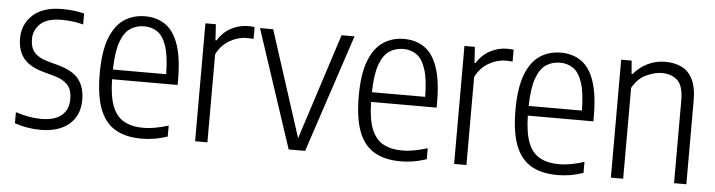

<svg xmlns="http://www.w3.org/2000/svg" viewBox="-40 -710 3271 878"><g transform="rotate(5 1595.5 -270.5)"><path d="M163.5 9.5Q102 9.5 45 -10.5V-61Q108.5 -40.5 163 -40.5Q223.5 -40.5 255.5 -66.8Q287.5 -93 287.5 -142Q287.5 -185.5 266.8 -207.8Q246 -230 206.5 -241L155.5 -255Q89 -273.5 61.8 -309Q34.5 -344.5 34.5 -399Q34.5 -464.5 81 -507Q127.5 -549.5 215 -549.5Q244 -549.5 268.5 -546.5Q293 -543.5 316.5 -538V-487.5Q289.5 -494.5 266.2 -497.2Q243 -500 216.5 -500Q150 -500 119.5 -470.8Q89 -441.5 89 -401Q89 -362 108.2 -339.8Q127.5 -317.5 168 -306L219 -292Q289 -272.5 315.8 -236Q342.5 -199.5 342.5 -144Q342.5 -72 295.2 -31.2Q248 9.5 163.5 9.5Z M627.5 9.5Q556.5 9.5 508.2 -17.8Q460 -45 435.8 -106.5Q411.5 -168 411.5 -271Q411.5 -372.5 435.2 -433.8Q459 -495 500.5 -522.2Q542 -549.5 596 -549.5Q650 -549.5 689.2 -522.5Q728.5 -495.5 749.8 -434.2Q771 -373 771 -270.5V-249.5H470Q471.5 -170 489.8 -124.5Q508 -79 543.8 -59.8Q579.5 -40.5 632.5 -40.5Q680.5 -40.5 746.5 -61V-10.5Q713 0.5 684.2 5Q655.5 9.5 627.5 9.5ZM596 -503.5Q561 -503.5 533 -485.5Q505 -467.5 488.2 -422Q471.5 -376.5 470 -294H714.5Q713.5 -376.5 698.2 -422Q683 -467.5 656.8 -485.5Q630.5 -503.5 596 -503.5Z M873 0V-541.5H921L925.5 -468H930Q955 -507.5 992 -526.8Q1029 -546 1069.5 -546Q1078.5 -546 1086 -545.2Q1093.5 -544.5 1098.5 -544V-489.5Q1090 -490.5 1083 -490.8Q1076 -491 1067 -491Q1027 -491 988.8 -468.8Q950.5 -446.5 929.5 -404V0Z M1302.5 0 1123.5 -541.5H1184L1341 -55L1498 -541.5H1557.5L1378 0Z M1816.5 9.5Q1745.5 9.5 1697.2 -17.8Q1649 -45 1624.8 -106.5Q1600.5 -168 1600.5 -271Q1600.5 -372.5 1624.2 -433.8Q1648 -495 1689.5 -522.2Q1731 -549.5 1785 -549.5Q1839 -549.5 1878.2 -522.5Q1917.5 -495.5 1938.8 -434.2Q1960 -373 1960 -270.5V-249.5H1659Q1660.5 -170 1678.8 -124.5Q1697 -79 1732.8 -59.8Q1768.5 -40.5 1821.5 -40.5Q1869.5 -40.5 1935.5 -61V-10.5Q1902 0.5 1873.2 5Q1844.5 9.5 1816.5 9.5ZM1785 -503.5Q1750 -503.5 1722 -485.5Q1694 -467.5 1677.2 -422Q1660.5 -376.5 1659 -294H1903.5Q1902.5 -376.5 1887.2 -422Q1872 -467.5 1845.8 -485.5Q1819.5 -503.5 1785 -503.5Z M2062 0V-541.5H2110L2114.5 -468H2119Q2144 -507.5 2181 -526.8Q2218 -546 2258.5 -546Q2267.5 -546 2275 -545.2Q2282.5 -544.5 2287.5 -544V-489.5Q2279 -490.5 2272 -490.8Q2265 -491 2256 -491Q2216 -491 2177.8 -468.8Q2139.5 -446.5 2118.5 -404V0Z M2536 9.5Q2465 9.5 2416.8 -17.8Q2368.5 -45 2344.2 -106.5Q2320 -168 2320 -271Q2320 -372.5 2343.8 -433.8Q2367.5 -495 2409 -522.2Q2450.5 -549.5 2504.5 -549.5Q2558.5 -549.5 2597.8 -522.5Q2637 -495.5 2658.2 -434.2Q2679.5 -373 2679.5 -270.5V-249.5H2378.5Q2380 -170 2398.2 -124.5Q2416.5 -79 2452.2 -59.8Q2488 -40.5 2541 -40.5Q2589 -40.5 2655 -61V-10.5Q2621.5 0.5 2592.8 5Q2564 9.5 2536 9.5ZM2504.5 -503.5Q2469.5 -503.5 2441.5 -485.5Q2413.5 -467.5 2396.8 -422Q2380 -376.5 2378.5 -294H2623Q2622 -376.5 2606.8 -422Q2591.5 -467.5 2565.2 -485.5Q2539 -503.5 2504.5 -503.5Z M2781.5 0V-541.5H2829.5L2834.5 -480.5H2839Q2866 -513 2903.2 -531.2Q2940.5 -549.5 2984.5 -549.5Q3025.5 -549.5 3058 -534.2Q3090.5 -519 3109.2 -482.5Q3128 -446 3128 -383V0H3071.5V-380Q3071.5 -446.5 3044.2 -471.8Q3017 -497 2972.5 -497Q2941 -497 2902 -479.5Q2863 -462 2838 -417V0Z"/></g></svg>

Font: Encode Sans Condensed Condensed Light
Style: Regular
Weight: 300
Width: 3
Designer: Multiple Designers
Foundry: Impallari Type
Version: Version 3.000; ttfautohint (v1.8.3) -l 8 -r 50 -G 200 -x 14 